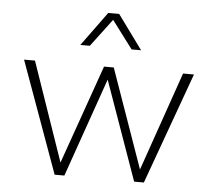

<svg xmlns="http://www.w3.org/2000/svg" viewBox="-50 -751 894 806"><g transform="rotate(5 396.5 -348.0)"><path d="M209 0 39 -470H85L229 -53L376 -470H417L564 -53L709 -470H755L585 0H544L396 -417L250 0ZM269 -552 374 -696H420L525 -552H485L397 -669L309 -552Z"/></g></svg>

Font: Gantari ExtraLight
Style: Regular
Weight: 250
Designer: Anugrah Pasau
Foundry: Lafontype
Version: Version 1.000